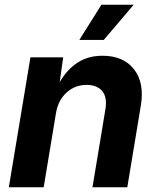

<svg xmlns="http://www.w3.org/2000/svg" viewBox="-20 -787 663 807"><path d="M215.3 -311.5 163.6 0H17.1L107.9 -545.9H245.6L231 -441.9Q262.7 -496.1 307.1 -524.4Q351.6 -552.7 410.6 -552.7Q499 -552.7 543.5 -495.6Q587.9 -438.5 571.8 -342.3L515.1 0H368.7L422.9 -326.7Q431.6 -377.9 409.7 -404.1Q387.7 -430.2 344.2 -430.2Q294.9 -430.2 259.5 -397.7Q224.1 -365.2 215.3 -311.5ZM313.5 -619.1 406.2 -767.1H542L416 -619.1Z"/></svg>

Font: Inter
Style: Bold Italic
Weight: 700
Italic angle: -9.39999°
Designer: Rasmus Andersson
Foundry: rsms
Version: Version 4.001;git-9221beed3